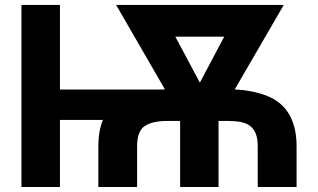

<svg xmlns="http://www.w3.org/2000/svg" viewBox="-20 -747 1270 767"><path d="M65.7 0V-727.3H219.5V-389.2H615.8Q621.4 -389.6 627.1 -389.6Q632.8 -389.6 638.8 -389.9L443.9 -727.3H1113.6L917.6 -389.6Q988.3 -386.4 1046.2 -364.3Q1073.9 -353.3 1095.9 -335.8Q1117.9 -318.2 1133.2 -293.3Q1148.4 -268.5 1156.6 -236Q1164.8 -203.5 1164.8 -162.6V0H1009.6V-162.6Q1009.6 -193.2 1001.8 -212.9Q994 -232.6 978.9 -244Q963.8 -255.3 941.9 -259.6Q920.1 -263.8 891.7 -263.8H853V0H699.6V-263.8H647Q619.3 -263.8 597.8 -259.2Q576.3 -254.6 560 -244.7Q527.7 -225.1 527.7 -162.6V0H372.9V-162.6Q372.9 -223.7 391 -267.8H219.5V0ZM778.4 -416.9 875.7 -600.5H680.4Z"/></svg>

Font: Inter P
Style: Bold
Weight: 700
Designer: Rasmus Andersson
Foundry: rsms
Version: Version 3.018;git-588b23468